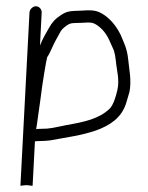

<svg xmlns="http://www.w3.org/2000/svg" viewBox="-20 -504 474 614"><path d="M95.8 -91C95.9 -94.3 96.4 -97.3 97.2 -100C99.5 -117.3 103.8 -148 110.1 -192C114.4 -230.9 128.4 -314.3 130.8 -321C139.5 -332.6 148.9 -358.2 156.5 -372L169.8 -396C176 -409.8 183 -414.9 194.2 -423C207.2 -432 214.6 -429.9 239.6 -431C269.8 -432.3 274.7 -433.9 291.2 -423C307.8 -411.5 320.7 -394.9 329.7 -375C337.7 -357 337.7 -357 344 -343C346.9 -334.3 349 -323.7 350.3 -311C352.9 -279.6 363.2 -249.6 355.3 -216C351.2 -197.4 342.8 -168 330.2 -156C296.6 -124.1 251.3 -114.2 192.5 -104C150.9 -95.8 142.5 -92 109.8 -92C104.5 -92 99.8 -91.7 95.8 -91ZM74.3 -464 45.3 90 64.4 88C69.6 88 77.4 90 81.8 90H84.3L91.7 -52C97.1 -52.7 102.8 -53 108.8 -53C118.1 -53 128.5 -53.7 139.9 -55C237.9 -73.2 354 -82.7 383.1 -173C387.9 -188.3 391.5 -200.7 394 -210C401.3 -249 392.9 -281.1 389.6 -317C385.9 -349.5 376.7 -366.6 365.6 -393C353 -418.3 336.6 -439.5 314.8 -455C292.3 -470.6 278.6 -472.8 240.6 -470C205.5 -468.7 195 -469.5 173.8 -455C156.6 -443.9 146.1 -432 135.6 -413C125.5 -394.7 117.6 -382.5 108.9 -361C108.9 -360.3 108.5 -359.3 107.8 -358L113.3 -464C113.9 -474.3 105 -484 94.9 -484C84.7 -484 74.9 -474.3 74.3 -464Z"/></svg>

Font: Just Breathe
Style: Obl1
Weight: 400
Foundry: Cannot Into Space Fonts
Version: Version 0.72